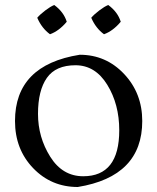

<svg xmlns="http://www.w3.org/2000/svg" viewBox="-20 -728 629 768"><path d="M549 -244Q549 -22 291 20Q185 20 112.5 -55.5Q40 -131 40 -244Q40 -468 299 -509Q404 -509 476.5 -432Q549 -355 549 -244ZM313 -23Q457 -23 457 -207Q457 -311 409 -389Q361 -467 282 -467Q203 -467 167.5 -416.5Q132 -366 132 -272.5Q132 -179 181 -101Q230 -23 313 -23ZM180 -591Q147 -615 129 -657Q141 -671 161.5 -686.5Q182 -702 197 -708Q235 -680 247 -641Q216 -604 180 -591ZM396 -591Q363 -615 345 -657Q357 -671 377.5 -686.5Q398 -702 413 -708Q451 -680 463 -641Q432 -604 396 -591Z"/></svg>

Font: Rosarivo
Style: Regular
Weight: 400
Designer: Pablo Ugerman
Foundry: Pablo Ugerman
Version: Version 1.003